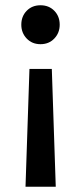

<svg xmlns="http://www.w3.org/2000/svg" viewBox="-20 -510 309 730"><path d="M77 200 92 -248H177L192 200ZM134 -342Q102 -342 81.5 -363.5Q61 -385 61 -416Q61 -448 81.5 -469Q102 -490 134 -490Q166 -490 186.5 -469Q207 -448 207 -416Q207 -385 186.5 -363.5Q166 -342 134 -342Z"/></svg>

Font: Outfit Thin Medium
Style: Regular
Weight: 500
Version: Version 1.100;gftools[0.9.27]